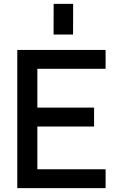

<svg xmlns="http://www.w3.org/2000/svg" viewBox="-20 -980 620 1000"><path d="M360.5 -800H259L259.5 -960H361ZM70 0V-720H530V-621.5H174.5V-419.5H470V-321H174.5V-98.5H530V0Z"/></svg>

Font: Manrope KiralyPet SmBd KiralyPet
Style: Regular
Weight: 600
Designer: Mikhail Sharanda
Foundry: Mikhail Sharanda
Version: Version 4.502